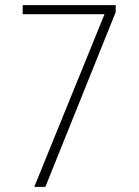

<svg xmlns="http://www.w3.org/2000/svg" viewBox="-20 -725 538 745"><path d="M113 0 397 -698V-670H68V-705H429V-678L156 0Z"/></svg>

Font: Nunito Sans 12pt ExtraLight Condensed
Style: Regular
Weight: 200
Width: 3
Version: Version 3.101;gftools[0.9.27]